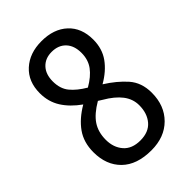

<svg xmlns="http://www.w3.org/2000/svg" viewBox="-219 -812 909 909"><g transform="rotate(-45 236.0 -357.0)"><path d="M237 -724Q319 -724 367.5 -679Q416 -634 416 -556Q416 -495 384.5 -451Q353 -407 297 -375Q356 -338 395 -294Q434 -250 434 -182Q434 -96 381 -43Q328 10 240 10Q143 10 91 -41Q39 -92 39 -178Q39 -244 72 -290.5Q105 -337 165 -372Q113 -409 85 -453.5Q57 -498 57 -555Q57 -633 107 -678.5Q157 -724 237 -724ZM235 -654Q192 -654 166 -626.5Q140 -599 140 -551Q140 -502 165.5 -471Q191 -440 237 -413Q284 -440 308 -472.5Q332 -505 332 -551Q332 -599 306 -626.5Q280 -654 235 -654ZM122 -178Q122 -127 151 -93.5Q180 -60 236 -60Q292 -60 321 -94Q350 -128 350 -182Q350 -224 323.5 -258.5Q297 -293 245 -323L226 -335Q171 -303 146.5 -266.5Q122 -230 122 -178Z"/></g></svg>

Font: Noto Sans Ethiopic Cond
Style: Regular
Weight: 400
Width: 3
Designer: Monotype Design Team
Foundry: Monotype Imaging Inc.
Version: Version 2.102; ttfautohint (v1.8.4.7-5d5b)